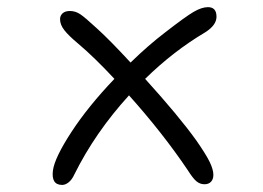

<svg xmlns="http://www.w3.org/2000/svg" viewBox="-20 -547 740 540"><path d="M154.8 -26.9Q123.5 -26.9 128.9 -67.9Q133.8 -103.5 180.9 -175.8Q228 -248 301.8 -325.2Q245.6 -385.7 199.2 -424.8Q172.9 -446.8 160.9 -462.2Q148.9 -477.5 148.9 -493.2Q148.9 -502.9 156 -509.5Q163.1 -516.1 176.8 -516.1Q192.4 -516.1 206.3 -506.6Q220.2 -497.1 252.9 -466.8Q289.6 -433.6 347.2 -371.1Q397.9 -420.4 444.8 -456.1Q502 -500.5 524.7 -513.7Q547.4 -526.9 564.9 -526.9Q588.9 -526.9 588.9 -500Q588.9 -476.1 557.1 -456.1Q467.3 -402.8 388.2 -325.2Q482.9 -220.7 532.2 -151.9Q560.1 -111.8 570.1 -90.8Q580.1 -69.8 580.1 -55.2Q580.1 -43 573.5 -35.9Q566.9 -28.8 555.2 -28.8Q542.5 -28.8 532.5 -37.1Q522.5 -45.4 507.8 -68.8Q438 -172.4 342.8 -278.8Q247.6 -174.3 189 -56.2Q182.6 -42 173.3 -34.4Q164.1 -26.9 154.8 -26.9Z"/></svg>

Font: Shantell Sans Irregular Bouncy
Style: Regular
Weight: 300
Designer: Stephen Nixon, Anya Danilova, Shantell Martin
Foundry: Arrow Type
Version: Version 1.006;[9816181b4]